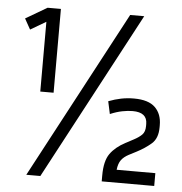

<svg xmlns="http://www.w3.org/2000/svg" viewBox="-50 -728 736 776"><g transform="rotate(5 318.0 -340.0)"><path d="M25 -629 112 -680H166V-340H112V-623L49 -586ZM447 -680H504L142 0H85ZM604 0H391V-24Q391 -83 412 -112.5Q433 -142 473 -163L505 -180Q526 -191 538 -203Q550 -215 550 -238V-247Q550 -294 491 -294Q472 -294 449 -289.5Q426 -285 400 -274L389 -325Q415 -335 440 -340Q465 -345 492 -345Q551 -345 578 -318.5Q605 -292 605 -247V-238Q605 -193 579.5 -171Q554 -149 521 -132L490 -116Q471 -106 460.5 -92Q450 -78 447 -52H604Z"/></g></svg>

Font: Inria Sans Light
Style: Regular
Weight: 300
Designer: Black Foundry Team
Foundry: Black Foundry
Version: Version 1.2; ttfautohint (v1.8.3)